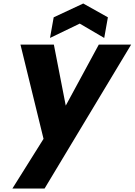

<svg xmlns="http://www.w3.org/2000/svg" viewBox="-20 -813 770 1098"><path d="M436 -678 266 -596 287 -714 456 -793 597 -714 576 -596ZM730 -558 235 265H51L229 -19L97 -558H288L356 -209L545 -558Z"/></svg>

Font: Fz Poppins
Style: Bold Italic
Weight: 700
Italic angle: -10°
Designer: Ninad Kale (Devanagari), Jonny Pinhorn (Latin)
Foundry: Indian Type Foundry
Version: Vit hóa bi Vntype.Com & FontZin.Com